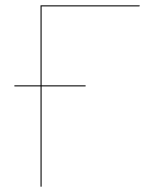

<svg xmlns="http://www.w3.org/2000/svg" viewBox="-20 -700 563 720"><path d="M136 -676V-380H301V-376H136V0H132V-376H34V-380H132V-680H504L503 -676Z"/></svg>

Font: FiraGO Four
Style: Regular
Weight: 100
Designer: bBox Type
Foundry: bBox Type GmbH
Version: Version 1.001